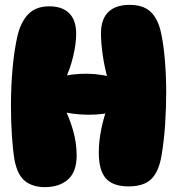

<svg xmlns="http://www.w3.org/2000/svg" viewBox="-20 -761 728 789"><path d="M183 -735Q236 -735 264.5 -706.5Q293 -678 293 -622Q293 -581 280.5 -528.5Q268 -476 245 -429L214 -442Q275 -459 339.5 -458Q404 -457 456 -438L423 -436Q409 -486 402 -536Q395 -586 395 -624Q395 -682 425 -711.5Q455 -741 513 -741Q569 -741 599.5 -712Q630 -683 642 -625Q652 -580 657.5 -514.5Q663 -449 663 -383Q663 -317 658.5 -249.5Q654 -182 644 -123Q633 -56 602 -25.5Q571 5 509 5Q444 5 415 -28Q386 -61 386 -134Q386 -180 396 -229.5Q406 -279 424 -328L460 -305Q405 -289 342.5 -289.5Q280 -290 221 -305L238 -331Q264 -281 279.5 -228Q295 -175 295 -122Q295 -55 259.5 -23.5Q224 8 164 8Q115 8 83.5 -16.5Q52 -41 40 -102Q33 -142 29 -201.5Q25 -261 25 -327Q25 -408 32 -483.5Q39 -559 52 -614Q65 -670 96 -702.5Q127 -735 183 -735Z"/></svg>

Font: DynaPuff
Style: Bold
Weight: 700
Designer: Toshi Omagari, Jennifer Daniel
Foundry: Google Fonts
Version: Version 2.000